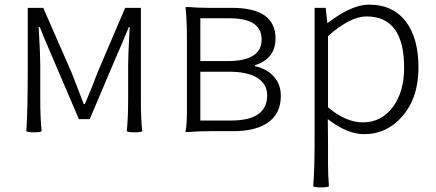

<svg xmlns="http://www.w3.org/2000/svg" viewBox="-20 -567 1885 830"><path d="M127 5Q99 5 94 0Q100 -99 100 -266V-533H167L290 -252Q297 -234 311 -198Q332 -144 342 -117H347Q385 -207 401 -252L521 -533H589V-266V-133Q589 -50 595 0Q591 5 562 5Q533 5 528 0Q534 -54 534 -144V-288Q534 -327 540 -436Q541 -445 541 -450H537Q523 -416 494 -348Q490 -339 488 -335L368 -52H321L200 -335Q199 -337 197 -342Q166 -413 152 -450H147Q147 -445 148 -436Q154 -327 154 -288V-144Q154 -54 160 0Q156 5 127 5Z M788 4Q782 4 782 0Q789 -28 788 -110Q788 -126 788 -133V-266V-400Q788 -484 782 -533Q782 -537 788 -537Q836 -533 885 -533H983Q1171 -533 1171 -401Q1171 -313 1082 -285V-281Q1131 -270 1159 -241Q1194 -207 1194 -152Q1194 -76 1138 -37Q1085 0 989 0H888Q838 0 788 4ZM846 -46H979Q1135 -46 1135 -155Q1135 -203 1093 -230Q1051 -257 971 -257H846V-151ZM846 -303H964Q1111 -303 1111 -396Q1111 -488 973 -488H846V-395Z M1369 243Q1339 243 1334 238Q1340 166 1340 46V-147V-533H1388L1395 -468H1397Q1500 -547 1575 -547Q1679 -547 1735 -473Q1789 -401 1789 -275Q1789 -143 1718 -63Q1652 13 1554 13Q1481 13 1397 -52L1398 46V142Q1398 190 1402 238Q1399 243 1369 243ZM1549 -38Q1628 -38 1677.5 -103.5Q1727 -169 1727 -275Q1727 -496 1564 -496Q1494 -496 1398 -411V-257V-103Q1475 -38 1549 -38Z"/></svg>

Font: GenSekiGothic TW L
Style: Regular
Weight: 300
Version: Version 1.501;PS 1;hotconv 16.6.51;makeotf.lib2.5.65220